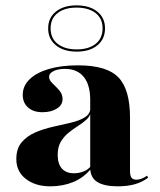

<svg xmlns="http://www.w3.org/2000/svg" viewBox="-20 -668 582 700"><path d="M308.9 -209.7V-304Q308.9 -358.9 285.1 -387.9Q261.3 -416.9 216.9 -416.9Q191.9 -416.9 175.4 -408.9Q158.9 -400.8 158.9 -387.9Q158.9 -375.8 171.4 -364.1Q183.9 -352.4 196 -338.7Q208.1 -325 208.1 -306.5Q208.1 -285.5 187.5 -272.2Q166.9 -258.9 134.7 -258.9Q101.6 -258.9 82.3 -276.2Q62.9 -293.5 62.9 -321.8Q62.9 -354.8 87.9 -379Q112.9 -403.2 158.1 -416.5Q203.2 -429.8 264.5 -429.8Q369.4 -429.8 411.7 -385.9Q454 -341.9 454 -239.5V-209.7ZM163.7 11.3Q108.9 11.3 74.2 -15.7Q39.5 -42.7 39.5 -87.9Q39.5 -126.6 59.3 -149.6Q79 -172.6 109.3 -185.5Q139.5 -198.4 174.2 -206Q208.9 -213.7 239.5 -221Q270.2 -228.2 289.9 -240.7Q309.7 -253.2 309.7 -275.8L311.3 -261.3Q308.9 -244.4 295.6 -232.3Q282.3 -220.2 264.5 -208.9Q246.8 -197.6 229.8 -183.9Q212.9 -170.2 201.6 -151.2Q190.3 -132.3 190.3 -103.2Q190.3 -71 205.6 -53.6Q221 -36.3 249.2 -36.3Q267.7 -36.3 284.3 -42.7Q300.8 -49.2 311.3 -62.1L312.1 -53.2Q285.5 -20.2 247.2 -4.4Q208.9 11.3 163.7 11.3ZM454 -45.2Q454 -27.4 459.3 -20.2Q464.5 -12.9 477.4 -12.9Q486.3 -12.9 496 -16.5Q505.6 -20.2 516.1 -27.4L520.2 -20.2Q498.4 -4 471.8 3.6Q445.2 11.3 408.9 11.3Q359.7 11.3 334.3 -4.8Q308.9 -21 308.9 -56.5V-209.7H454ZM259.7 -479.8Q212.1 -479.8 183.9 -502.8Q155.6 -525.8 155.6 -564.5Q155.6 -603.2 183.9 -625.8Q212.1 -648.4 258.9 -648.4Q306.5 -648.4 334.7 -625.8Q362.9 -603.2 362.9 -564.5Q362.9 -525.8 335.1 -502.8Q307.3 -479.8 259.7 -479.8ZM259.7 -487.9Q303.2 -487.9 328.6 -508.1Q354 -528.2 354 -564.5Q354 -600.8 328.2 -620.6Q302.4 -640.3 258.9 -640.3Q216.1 -640.3 190.3 -620.6Q164.5 -600.8 164.5 -564.5Q164.5 -528.2 190.3 -508.1Q216.1 -487.9 259.7 -487.9Z"/></svg>

Font: Playfair 144pt SemiExpanded Black
Style: Regular
Weight: 900
Width: 6
Designer: Claus Eggers Sørensen
Foundry: Claus Eggers Sørensen
Version: Version 2.203